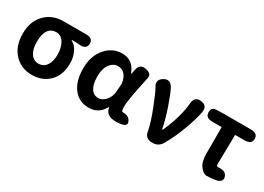

<svg xmlns="http://www.w3.org/2000/svg" viewBox="-13 -1164 2434 1768"><g transform="rotate(30 1204.0 -280.0)"><path d="M121 -60Q44 -139 44 -275Q44 -411 126 -489Q200 -560 312 -560H553Q629 -560 626 -499Q622 -439 546 -447Q533 -449 469 -450Q464 -450 464 -447.5Q464 -445 478 -437Q509 -420 534 -369.5Q559 -319 559 -251Q559 -129 488 -57.5Q417 14 305 14Q193 14 121 -60ZM390 -388Q359 -440 306.5 -440Q254 -440 225 -401Q194 -358 194 -274Q194 -195 224.5 -150.5Q255 -106 306.5 -106Q358 -106 388.5 -148.5Q419 -191 419 -265Q419 -339 390 -388Z M1074 -76Q1072 -85 1070 -85Q1068 -85 1060 -71Q1010 14 908.5 14Q807 14 746.5 -63Q686 -140 686 -275.5Q686 -411 761 -495Q831 -574 933 -574Q1043 -574 1087 -465Q1092 -453 1094 -453Q1096 -453 1098 -462L1105 -499Q1118 -573 1188 -559Q1257 -545 1246 -495Q1188 -234 1188 -159Q1188 -106 1204 -107Q1269 -109 1291 -61Q1314 -12 1232 -3Q1092 14 1074 -76ZM942 -107Q984 -107 1019 -147Q1054 -187 1058 -242L1063 -311Q1065 -341 1056 -369Q1030 -453 954 -453Q906 -453 873 -410Q836 -362 836 -277.5Q836 -193 864 -150Q892 -107 942 -107Z M1574 0Q1504 0 1492 -70Q1479 -149 1421 -296Q1367 -431 1351 -455Q1310 -518 1371 -556Q1431 -595 1471 -530Q1491 -497 1536 -370Q1578 -250 1595 -159Q1597 -150 1599.5 -150Q1602 -150 1608 -162Q1688 -344 1700 -490Q1707 -566 1778 -557Q1850 -548 1837 -473Q1826 -407 1781 -282Q1732 -149 1676 -54Q1644 0 1582 0Z M2247 7Q2206 14 2165 14Q2128 14 2093 -34Q2061 -77 2061 -164V-439Q2061 -444 2056 -444H1964Q1890 -444 1888 -498Q1885 -553 1929 -556L1933 -557Q1972 -560 2012 -560H2304Q2379 -560 2379 -502Q2379 -444 2304 -444H2209Q2204 -444 2204 -439L2200 -195Q2199 -158 2199 -121Q2199 -106 2230 -108Q2300 -113 2315 -60Q2330 -6 2253 6Z"/></g></svg>

Font: Resource Han Rounded KR
Style: Bold
Weight: 700
Designer: Cyano Hao (round all glyphs); Ryoko NISHIZUKA 西塚涼子 (kana, bopomofo & ideographs); Paul D. Hunt (Latin, Greek & Cyrillic)
Foundry: Cyano Hao
Version: 0.990